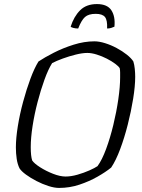

<svg xmlns="http://www.w3.org/2000/svg" viewBox="-20 -923 696 943"><path d="M270 0Q247 0 217.5 -9.5Q188 -19 159 -34Q130 -49 107.5 -65.5Q85 -82 76 -96Q66 -116 62 -143Q58 -170 58 -199Q58 -244 67.5 -303Q77 -362 93.5 -423Q110 -484 129.5 -536.5Q149 -589 169 -621Q199 -641 244 -664Q289 -687 341.5 -703.5Q394 -720 444 -720Q467 -720 496 -711Q525 -702 553 -687Q581 -672 603 -654.5Q625 -637 635 -621Q640 -605 642 -584.5Q644 -564 644 -546Q644 -500 634 -438Q624 -376 607.5 -311Q591 -246 570 -190Q549 -134 526 -100Q499 -78 458.5 -55Q418 -32 370 -16Q322 0 270 0ZM302 -56Q329 -56 360.5 -65Q392 -74 419 -86Q446 -98 459 -107Q481 -137 501 -191Q521 -245 536.5 -309Q552 -373 561 -435Q570 -497 570 -543Q570 -556 570 -567Q570 -578 568 -588Q563 -597 545.5 -610Q528 -623 504.5 -635Q481 -647 455.5 -655Q430 -663 409 -663Q385 -663 352.5 -655Q320 -647 288.5 -635.5Q257 -624 236 -613Q217 -583 198.5 -532Q180 -481 164.5 -421.5Q149 -362 140 -304Q131 -246 131 -200Q131 -157 138 -135Q148 -120 177 -101.5Q206 -83 240.5 -69.5Q275 -56 302 -56ZM364 -783Q351 -783 340 -786Q329 -789 327 -792Q343 -842 373.5 -872.5Q404 -903 456 -903Q507 -903 527 -872.5Q547 -842 542 -792Q536 -789 526.5 -786Q517 -783 506 -783Q508 -824 495.5 -839.5Q483 -855 450 -855Q415 -855 397.5 -839.5Q380 -824 364 -783Z"/></svg>

Font: Texturina Thin
Style: Italic
Weight: 100
Italic angle: -11°
Designer: Guillermo Torres Carreño
Foundry: Omnibus-Type
Version: Version 1.002; ttfautohint (v1.8.3)